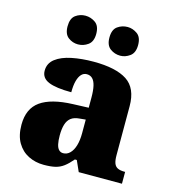

<svg xmlns="http://www.w3.org/2000/svg" viewBox="-114 -854 853 957"><g transform="rotate(15 313.0 -376.0)"><path d="M199 10Q156 10 120 -8Q84 -26 62.5 -62.5Q41 -99 41 -155Q41 -238 96 -277Q151 -316 262 -320L343 -323V-375Q343 -412 337.5 -435.5Q332 -459 320.5 -470.5Q309 -482 291 -482Q275 -482 263.5 -470Q252 -458 245.5 -434.5Q239 -411 239 -375Q160 -375 121.5 -391Q83 -407 83 -445Q83 -483 113.5 -506.5Q144 -530 195.5 -540.5Q247 -551 308 -551Q423 -551 480.5 -513.5Q538 -476 538 -383V-131Q538 -104 543.5 -89Q549 -74 562 -67.5Q575 -61 597 -61H601V0H378L353 -56H343Q321 -30 301.5 -15.5Q282 -1 258.5 4.5Q235 10 199 10ZM278 -71Q298 -71 313 -86Q328 -101 336 -128Q344 -155 344 -191V-262L313 -259Q285 -257 269 -244.5Q253 -232 246 -209Q239 -186 239 -152Q239 -126 243 -107.5Q247 -89 256 -80Q265 -71 278 -71ZM427 -614Q398 -614 375 -631Q352 -648 352 -688Q352 -729 375 -745.5Q398 -762 427 -762Q453 -762 476.5 -745.5Q500 -729 500 -688Q500 -648 476.5 -631Q453 -614 427 -614ZM209 -614Q181 -614 158.5 -631Q136 -648 136 -688Q136 -729 158.5 -745.5Q181 -762 209 -762Q237 -762 260.5 -745.5Q284 -729 284 -688Q284 -648 260.5 -631Q237 -614 209 -614Z"/></g></svg>

Font: Noto Serif Hebrew Black
Style: Regular
Weight: 900
Version: Version 2.003